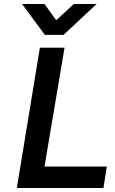

<svg xmlns="http://www.w3.org/2000/svg" viewBox="-20 -938 572 958"><path d="M513 -107 496 0H64L179 -700H302L202 -107ZM202 -918 259 -839H263L348 -918H462L297 -764H204L90 -918Z"/></svg>

Font: Be Vietnam SemiBold
Style: Italic
Weight: 600
Italic angle: -9.556°
Designer: Gabriel Lam
Foundry: TypeRant
Version: Version 3.000